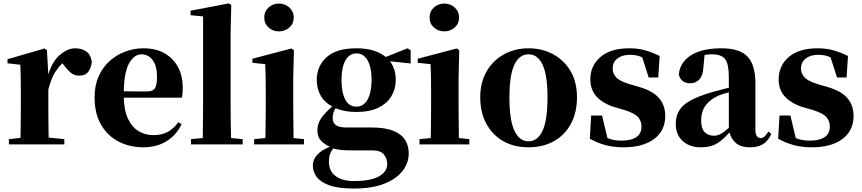

<svg xmlns="http://www.w3.org/2000/svg" viewBox="-20 -846 5051 1125"><path d="M254.9 -551.8 263.2 -409.2Q285.6 -485.4 330.8 -524.2Q376 -563 420.9 -563Q456.1 -563 483.4 -545.9Q510.7 -528.8 518.1 -483.9Q515.1 -451.2 498.3 -427Q481.4 -402.8 443.8 -402.8Q415.5 -402.8 395.5 -419.4Q375.5 -436 355 -462.9L346.2 -475.1Q315.9 -447.3 296.6 -411.9Q277.3 -376.5 263.2 -320.8V-237.8Q263.2 -210.4 263.4 -175.5Q263.7 -140.6 264.2 -105Q264.6 -69.3 265.1 -40L356.9 -30.8V0H32.2V-30.8L100.1 -38.1Q100.6 -66.9 101.1 -102.8Q101.6 -138.7 101.8 -174.3Q102.1 -210 102.1 -237.8V-320.8Q102.1 -369.6 101.3 -400.4Q100.6 -431.2 99.1 -466.8L23.9 -475.1V-499L241.2 -562Z M705.1 -311 840.8 -310.1Q876.5 -310.1 888.2 -329.3Q899.9 -348.6 899.9 -395Q899.9 -460.4 874.3 -494.1Q848.6 -527.8 809.1 -527.8Q767.6 -527.8 737.8 -477.5Q708 -427.2 705.1 -311ZM1024.9 -129.9 1043.9 -118.2Q1013.2 -53.7 955.3 -18.3Q897.5 17.1 820.8 17.1Q738.3 17.1 673.6 -17.1Q608.9 -51.3 571.5 -116.5Q534.2 -181.6 534.2 -274.9Q534.2 -345.7 558.3 -399.4Q582.5 -453.1 623.5 -489.5Q664.6 -525.9 715.6 -544.4Q766.6 -563 819.8 -563Q895 -563 946.5 -532.5Q998 -502 1024.4 -450.2Q1050.8 -398.4 1050.8 -335Q1050.8 -316.4 1049.8 -302.2Q1048.8 -288.1 1044.9 -273.9H705.1Q707.5 -195.8 731.2 -147.5Q754.9 -99.1 793.5 -76.7Q832 -54.2 878.9 -54.2Q931.6 -54.2 966.1 -75Q1000.5 -95.7 1024.9 -129.9Z M1334 -37.1 1401.9 -30.8V0H1099.1V-30.8L1168 -37.1Q1168.5 -85.9 1169.2 -137.9Q1169.9 -189.9 1169.9 -237.8V-750L1096.7 -756.8V-783.2L1320.8 -826.2L1335 -816.9L1331.1 -655.8V-237.8Q1331.1 -189.5 1331.8 -137.7Q1332.5 -85.9 1334 -37.1Z M1614.3 -662.1Q1579.1 -662.1 1553.7 -684.8Q1528.3 -707.5 1528.3 -743.2Q1528.3 -778.8 1553.7 -802Q1579.1 -825.2 1614.3 -825.2Q1649.9 -825.2 1675.5 -802Q1701.2 -778.8 1701.2 -743.2Q1701.2 -707.5 1675.5 -684.8Q1649.9 -662.1 1614.3 -662.1ZM1700.2 -37.1 1761.2 -30.8V0H1469.2V-30.8L1535.2 -37.1Q1535.6 -66.4 1536.1 -102.5Q1536.6 -138.7 1536.9 -174.3Q1537.1 -210 1537.1 -237.8V-317.9Q1537.1 -366.2 1536.4 -398.9Q1535.6 -431.6 1534.2 -470.2L1459 -478V-502L1688 -562L1702.1 -551.8L1698.2 -392.1V-237.8Q1698.2 -210 1698.5 -174.1Q1698.7 -138.2 1699.2 -102.1Q1699.7 -65.9 1700.2 -37.1Z M2067.9 -221.2Q2110.8 -221.2 2134 -263.2Q2157.2 -305.2 2157.2 -377.9Q2157.2 -451.7 2133.8 -492.4Q2110.4 -533.2 2068.8 -533.2Q2026.9 -533.2 2003.9 -491.9Q1981 -450.7 1981 -377.9Q1981 -305.2 2002.7 -263.2Q2024.4 -221.2 2067.9 -221.2ZM2162.1 35.2H2051.3Q2006.8 35.2 1981.4 33Q1956.1 30.8 1932.1 23.9Q1919.4 40.5 1913.3 58.3Q1907.2 76.2 1907.2 101.1Q1907.2 155.8 1946 185.3Q1984.9 214.8 2053.2 214.8Q2151.9 214.8 2200.4 187.3Q2249 159.7 2249 116.2Q2249 84 2229.5 59.6Q2210 35.2 2162.1 35.2ZM2386.2 -551.8V-474.1L2265.1 -486.8Q2298.8 -442.9 2298.8 -377.9Q2298.8 -325.7 2273.7 -283Q2248.5 -240.2 2197.3 -215.1Q2146 -189.9 2067.9 -189.9Q2032.2 -189.9 2001.5 -195.8Q1970.7 -201.7 1945.8 -211.9Q1938 -198.7 1933.6 -185.1Q1929.2 -171.4 1929.2 -154.8Q1929.2 -127.4 1947.5 -113.3Q1965.8 -99.1 2007.8 -99.1H2155.3Q2235.4 -99.1 2283.7 -79.8Q2332 -60.5 2353.5 -26.4Q2375 7.8 2375 53.2Q2375 108.9 2338.6 155.8Q2302.2 202.6 2230.7 230.7Q2159.2 258.8 2054.2 258.8Q1962.9 258.8 1910.4 240Q1857.9 221.2 1835.4 190.4Q1813 159.7 1813 123Q1813 89.8 1837.9 61.8Q1862.8 33.7 1913.1 14.2Q1879.9 -1 1859.9 -22.7Q1839.8 -44.4 1839.8 -82Q1839.8 -119.6 1860.4 -150.9Q1880.9 -182.1 1926.3 -222.2Q1880.4 -246.6 1858.2 -287.6Q1835.9 -328.6 1835.9 -377.9Q1835.9 -458 1893.3 -510.5Q1950.7 -563 2068.8 -563Q2127 -563 2169.2 -549.6Q2211.4 -536.1 2240.2 -512.2L2368.2 -563Z M2583 -662.1Q2547.9 -662.1 2522.5 -684.8Q2497.1 -707.5 2497.1 -743.2Q2497.1 -778.8 2522.5 -802Q2547.9 -825.2 2583 -825.2Q2618.7 -825.2 2644.3 -802Q2669.9 -778.8 2669.9 -743.2Q2669.9 -707.5 2644.3 -684.8Q2618.7 -662.1 2583 -662.1ZM2668.9 -37.1 2730 -30.8V0H2438V-30.8L2503.9 -37.1Q2504.4 -66.4 2504.9 -102.5Q2505.4 -138.7 2505.6 -174.3Q2505.9 -210 2505.9 -237.8V-317.9Q2505.9 -366.2 2505.1 -398.9Q2504.4 -431.6 2502.9 -470.2L2427.7 -478V-502L2656.7 -562L2670.9 -551.8L2667 -392.1V-237.8Q2667 -210 2667.2 -174.1Q2667.5 -138.2 2668 -102.1Q2668.5 -65.9 2668.9 -37.1Z M3076.7 17.1Q2991.2 17.1 2927.7 -19.5Q2864.3 -56.2 2829.1 -122.1Q2793.9 -188 2793.9 -275.9Q2793.9 -364.3 2831.8 -428.7Q2869.6 -493.2 2933.8 -528.1Q2998 -563 3076.7 -563Q3155.8 -563 3220.2 -528.6Q3284.7 -494.1 3322.8 -429.9Q3360.8 -365.7 3360.8 -275.9Q3360.8 -186.5 3325.2 -120.6Q3289.6 -54.7 3225.6 -18.8Q3161.6 17.1 3076.7 17.1ZM3076.7 -18.1Q3130.9 -18.1 3159.4 -80.8Q3188 -143.6 3188 -273.9Q3188 -405.3 3159.4 -466.6Q3130.9 -527.8 3076.7 -527.8Q3022.9 -527.8 2993.9 -466.6Q2964.8 -405.3 2964.8 -273.9Q2964.8 -143.6 2993.9 -80.8Q3022.9 -18.1 3076.7 -18.1Z M3668 -353 3727.1 -335.9Q3805.7 -313 3841.8 -270.8Q3877.9 -228.5 3877.9 -167Q3877.9 -80.1 3812.5 -31.5Q3747.1 17.1 3633.8 17.1Q3575.7 17.1 3528.1 4.4Q3480.5 -8.3 3436 -33.2L3443.8 -168.9H3507.8L3539.1 -37.1Q3557.6 -29.3 3577.4 -25.6Q3597.2 -22 3621.1 -22Q3678.2 -22 3708.5 -42.5Q3738.8 -63 3738.8 -104Q3738.8 -135.7 3719.5 -158.9Q3700.2 -182.1 3640.1 -201.2L3582 -217.8Q3514.6 -238.8 3476.8 -278.6Q3439 -318.4 3439 -381.8Q3439 -460.9 3498.3 -512Q3557.6 -563 3668 -563Q3718.3 -563 3759.5 -551.3Q3800.8 -539.6 3845.2 -518.1L3836.9 -392.1H3780.8L3743.2 -509.8Q3727.1 -517.6 3710.2 -521.2Q3693.4 -524.9 3670.9 -524.9Q3625.5 -524.9 3597.7 -503.2Q3569.8 -481.4 3569.8 -443.8Q3569.8 -416 3589.6 -393.6Q3609.4 -371.1 3668 -353Z M4250.5 -97.2V-305.2Q4232.9 -300.3 4218.8 -296.1Q4204.6 -292 4195.3 -288.1Q4143.1 -266.1 4115.7 -230Q4088.4 -193.8 4088.4 -139.2Q4088.4 -94.2 4108.2 -72.5Q4127.9 -50.8 4163.6 -50.8Q4183.6 -50.8 4203.1 -61.5Q4222.7 -72.3 4250.5 -97.2ZM4036.6 -503.9 4052.2 -509.8ZM4482.4 -75.2 4499.5 -61Q4480.5 -19.5 4450.4 -1.2Q4420.4 17.1 4372.6 17.1Q4322.8 17.1 4294.2 -6.1Q4265.6 -29.3 4254.4 -69.8Q4229 -42 4205.6 -22.5Q4182.1 -2.9 4153.8 7.1Q4125.5 17.1 4085.4 17.1Q4021 17.1 3980.2 -19.5Q3939.5 -56.2 3939.5 -119.1Q3939.5 -164.6 3959.2 -197.8Q3979 -231 4025.4 -256.8Q4071.8 -282.7 4152.3 -306.2Q4173.3 -312 4198.7 -318.6Q4224.1 -325.2 4250.5 -332V-393.1Q4250.5 -471.2 4229 -499.5Q4207.5 -527.8 4150.4 -527.8Q4128.4 -527.8 4108.4 -523.9L4101.6 -453.1Q4099.1 -401.9 4076.9 -379.9Q4054.7 -357.9 4026.4 -357.9Q3969.7 -357.9 3957.5 -409.2Q3963.4 -479.5 4027.3 -521.2Q4091.3 -563 4207.5 -563Q4314 -563 4360.1 -514.4Q4406.2 -465.8 4406.2 -356.9V-87.9Q4406.2 -59.6 4414.8 -48.3Q4423.3 -37.1 4437.5 -37.1Q4448.7 -37.1 4458.5 -44.9Q4468.3 -52.7 4482.4 -75.2Z M4771.5 -353 4830.6 -335.9Q4909.2 -313 4945.3 -270.8Q4981.4 -228.5 4981.4 -167Q4981.4 -80.1 4916 -31.5Q4850.6 17.1 4737.3 17.1Q4679.2 17.1 4631.6 4.4Q4584 -8.3 4539.6 -33.2L4547.4 -168.9H4611.3L4642.6 -37.1Q4661.1 -29.3 4680.9 -25.6Q4700.7 -22 4724.6 -22Q4781.7 -22 4812 -42.5Q4842.3 -63 4842.3 -104Q4842.3 -135.7 4823 -158.9Q4803.7 -182.1 4743.7 -201.2L4685.5 -217.8Q4618.2 -238.8 4580.3 -278.6Q4542.5 -318.4 4542.5 -381.8Q4542.5 -460.9 4601.8 -512Q4661.1 -563 4771.5 -563Q4821.8 -563 4863 -551.3Q4904.3 -539.6 4948.7 -518.1L4940.4 -392.1H4884.3L4846.7 -509.8Q4830.6 -517.6 4813.7 -521.2Q4796.9 -524.9 4774.4 -524.9Q4729 -524.9 4701.2 -503.2Q4673.3 -481.4 4673.3 -443.8Q4673.3 -416 4693.1 -393.6Q4712.9 -371.1 4771.5 -353Z"/></svg>

Font: Source Han Serif JP Heavy
Style: Regular
Weight: 900
Designer: Ryoko NISHIZUKA  (kana & ideographs); Frank Grießhammer (Latin, Greek & Cyrillic); Wenlong ZHANG  (bopomofo); Sandoll Co
Foundry: Adobe Systems Incorporated
Version: Version 1.001;PS 1.001;hotconv 16.6.54;makeotf.lib2.5.65590